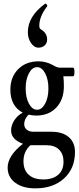

<svg xmlns="http://www.w3.org/2000/svg" viewBox="-20 -762 432 1055"><path d="M191 -500Q168 -500 150.5 -525.5Q133 -551 133 -585Q133 -672 227 -741Q232 -744 236 -738Q242 -731 239 -727Q196 -672 196 -621Q196 -606 203 -602Q239 -581 239 -545Q239 -524 225 -512Q211 -500 191 -500ZM179 -127Q159 -127 137 -132Q113 -108 113 -80Q113 -61 127 -49.5Q141 -38 164 -38H263Q324 -38 358 -8.5Q392 21 392 73Q392 164 332 218.5Q272 273 174 273Q105 273 63.5 242Q22 211 22 159Q22 94 106 28Q41 4 41 -45Q41 -74 59 -101.5Q77 -129 105 -143Q37 -179 37 -269Q37 -339 80 -382Q123 -425 192 -425Q232 -425 269 -405Q294 -390 309 -390H382Q389 -390 389 -366.5Q389 -343 382 -343H328Q331 -323 331 -288Q331 -215 289.5 -171Q248 -127 179 -127ZM184 -159Q210 -159 228 -192.5Q246 -226 246 -276Q246 -326 228 -359.5Q210 -393 184 -393Q157 -393 139 -359.5Q121 -326 121 -276Q121 -226 139 -192.5Q157 -159 184 -159ZM329 127Q329 84 304.5 60Q280 36 236 36H147Q109 70 109 124Q109 172 137.5 198Q166 224 218 224Q270 224 299.5 198.5Q329 173 329 127Z"/></svg>

Font: Junicode Cond Medium
Style: Regular
Weight: 500
Width: 3
Designer: Peter S. Baker
Version: Version 2.201